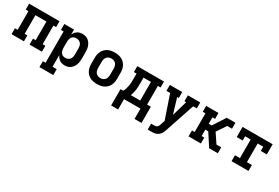

<svg xmlns="http://www.w3.org/2000/svg" viewBox="73 -1574 4128 2836"><g transform="rotate(30 2137.5 -156.5)"><path d="M41 0V-101H87V-419H41V-520H559V-419H513V-101H559V0H348V-101H394V-419H206V-101H252V0Z M641 215V114H687V-419H641V-520H806V-435Q815 -456 829.5 -474Q844 -492 862.5 -504.5Q881 -517 903.5 -522.5Q926 -528 949 -528Q975 -528 1001 -521Q1027 -514 1047.5 -498Q1068 -482 1083 -460Q1098 -438 1106.5 -413Q1115 -388 1118 -362Q1121 -336 1121 -310V-210Q1121 -184 1118 -158Q1115 -132 1106.5 -107Q1098 -82 1083 -60Q1068 -38 1047.5 -22Q1027 -6 1001 1Q975 8 949 8Q926 8 903.5 2.5Q881 -3 862.5 -15.5Q844 -28 829.5 -46Q815 -64 806 -85V114H877V215ZM901 -93Q923 -93 944 -101.5Q965 -110 978.5 -127Q992 -144 997 -166Q1002 -188 1002 -210V-310Q1002 -332 997 -354Q992 -376 978.5 -393Q965 -410 944 -418.5Q923 -427 901 -427Q879 -427 859 -418Q839 -409 827 -391.5Q815 -374 810.5 -352.5Q806 -331 806 -310V-210Q806 -189 810.5 -167.5Q815 -146 827 -128.5Q839 -111 859 -102Q879 -93 901 -93Z M1500 8Q1471 8 1441.5 3Q1412 -2 1385.5 -15Q1359 -28 1337.5 -49Q1316 -70 1303 -96Q1290 -122 1284.5 -151.5Q1279 -181 1279 -210V-310Q1279 -339 1284.5 -368.5Q1290 -398 1303 -424Q1316 -450 1337.5 -471Q1359 -492 1385.5 -505Q1412 -518 1441.5 -523Q1471 -528 1500 -528Q1529 -528 1558.5 -523Q1588 -518 1614.5 -505Q1641 -492 1662.5 -471Q1684 -450 1697 -424Q1710 -398 1715.5 -368.5Q1721 -339 1721 -310V-210Q1721 -181 1715.5 -151.5Q1710 -122 1697 -96Q1684 -70 1662.5 -49Q1641 -28 1614.5 -15Q1588 -2 1558.5 3Q1529 8 1500 8ZM1500 -93Q1522 -93 1543 -101.5Q1564 -110 1578 -127Q1592 -144 1597 -166Q1602 -188 1602 -210V-310Q1602 -332 1597 -354Q1592 -376 1578 -393Q1564 -410 1543 -418.5Q1522 -427 1500 -427Q1478 -427 1457 -418.5Q1436 -410 1422 -393Q1408 -376 1403 -354Q1398 -332 1398 -310V-210Q1398 -188 1403 -166Q1408 -144 1422 -127Q1436 -110 1457 -101.5Q1478 -93 1500 -93Z M2240 176V0H1960V176H1841V-101H1887Q1901 -126 1910 -153.5Q1919 -181 1924 -209.5Q1929 -238 1930 -267Q1931 -296 1931 -325V-419H1886V-520H2341V-419H2295V-101H2359V176ZM2016 -101H2177V-419H2050V-325Q2050 -296 2049.5 -267.5Q2049 -239 2045 -211Q2041 -183 2034 -155Q2027 -127 2016 -101Z M2487 215V114H2539Q2554 114 2568 110.5Q2582 107 2592 97Q2602 87 2607.5 74Q2613 61 2617 47L2640 -20L2520 -371L2504 -419H2441V-520H2652V-419H2624L2702 -159L2777 -419H2748V-520H2959V-419H2897L2730 79Q2723 99 2714.5 119Q2706 139 2693 156Q2680 173 2662.5 186Q2645 199 2624.5 205.5Q2604 212 2582.5 213.5Q2561 215 2539 215Z M3060 0V-101H3106V-419H3060V-520H3270V-419H3225V-310H3275L3411 -520H3559V-419H3478L3371 -260L3478 -101H3559V0H3411L3275 -210H3225V-101H3270V0Z M3793 0V-101H3878V-419H3783V-347H3681V-520H4194V-347H4092V-419H3997V-101H4082V0Z"/></g></svg>

Font: Iosevka Etoile
Style: Bold
Weight: 700
Designer: Belleve Invis
Foundry: Belleve Invis
Version: Version 28.1.0; ttfautohint (v1.8.4)